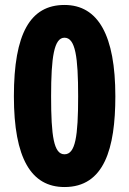

<svg xmlns="http://www.w3.org/2000/svg" viewBox="-20 -744 521 774"><path d="M445 -356C445 -601 376 -724 240 -724C102 -724 36 -609 36 -356C36 -105 106 10 240 10C400 10 445 -145 445 -356ZM186 -356C186 -514 198 -592 240 -592C284 -592 295 -514 295 -356C295 -194 284 -122 240 -122C197 -122 186 -194 186 -356Z"/></svg>

Font: Noto Sans Thai Looped ExtraCondensed ExtraBold
Style: Regular
Weight: 800
Width: 2
Designer: Sasikarn Vongin, Ben Mitchell
Foundry: The Fontpad Ltd
Version: Version 1.001